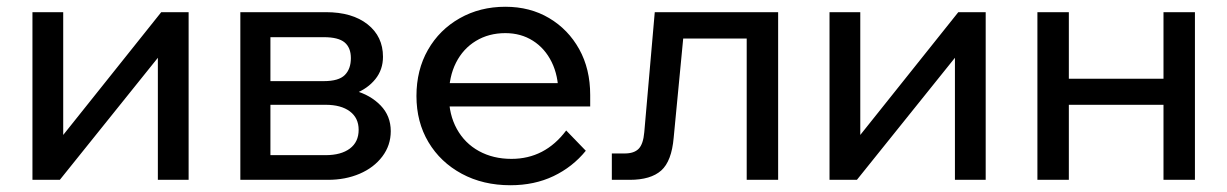

<svg xmlns="http://www.w3.org/2000/svg" viewBox="-20 -532 3631 568"><path d="M76 0V-496H167V-122L160 -124L457 -496H538V0H447V-374L455 -371L157 0Z M691 0V-496H944Q1022 -496 1067.5 -460Q1113 -424 1113 -364Q1113 -326 1090.5 -298Q1068 -270 1030 -255L1029 -264Q1076 -251 1106 -220Q1136 -189 1136 -144Q1136 -102 1111 -69Q1086 -36 1044 -18Q1002 0 950 0ZM780 -22 728 -73H943Q989 -73 1015 -92.5Q1041 -112 1041 -148Q1041 -183 1015 -202.5Q989 -222 943 -222H739V-292H938Q982 -292 1000 -310Q1018 -328 1018 -360Q1018 -391 999.5 -406.5Q981 -422 938 -422H727L780 -475Z M1655 -146 1713 -86Q1674 -38 1617.5 -11Q1561 16 1490 16Q1409 16 1346 -18Q1283 -52 1247.5 -111.5Q1212 -171 1212 -248Q1212 -325 1246 -384.5Q1280 -444 1340 -478Q1400 -512 1475 -512Q1548 -512 1604.5 -478.5Q1661 -445 1693.5 -386.5Q1726 -328 1726 -251V-245H1632V-254Q1632 -308 1612 -348.5Q1592 -389 1556.5 -411.5Q1521 -434 1475 -434Q1426 -434 1388 -411Q1350 -388 1329 -346.5Q1308 -305 1308 -249Q1308 -193 1331.5 -150.5Q1355 -108 1397 -85Q1439 -62 1493 -62Q1592 -62 1655 -146ZM1726 -217H1281V-286H1710L1726 -251Z M1790 0V-78H1828Q1856 -78 1869.5 -92Q1883 -106 1886 -141L1917 -496H2282V0H2189V-479L2255 -418H1935L2007 -479L1973 -125Q1967 -55 1936 -27.5Q1905 0 1843 0Z M2434 0V-496H2525V-122L2518 -124L2815 -496H2896V0H2805V-374L2813 -371L2515 0Z M3422 0V-496H3515V0ZM3049 0V-496H3142V0ZM3094 -222V-299H3474V-222Z"/></svg>

Font: Wix Madefor Display Medium
Style: Regular
Weight: 500
Designer: Dalton Maag Ltd
Foundry: Dalton Maag Ltd
Version: Version 3.100